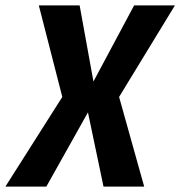

<svg xmlns="http://www.w3.org/2000/svg" viewBox="-61 -695 672 715"><path d="M-41 0 171 -334 83.5 -675H235.5L287 -391.5L438.5 -675H590.5L382.5 -334L476 0H324.5L266.5 -276.5L111.5 0Z"/></svg>

Font: Anybody SemiBold
Style: Italic
Weight: 600
Italic angle: -10°
Designer: Tyler Finck
Foundry: Etcetera Type Company
Version: Version 1.010; ttfautohint (v1.8.3) -l 8 -r 50 -G 200 -x 14 